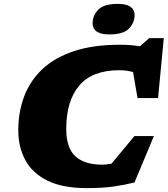

<svg xmlns="http://www.w3.org/2000/svg" viewBox="-20 -952 862 987"><path d="M671.5 -14Q621.5 -1.5 564.5 6.8Q507.5 15 426 15Q300.5 15 222.8 -24Q145 -63 109.5 -130.2Q74 -197.5 74 -282Q74 -375.5 104 -455.8Q134 -536 197 -595.8Q260 -655.5 359.2 -688.8Q458.5 -722 596.5 -722Q652 -722 699.5 -714L747 -756H822L792.5 -448H687L664 -581.5Q631.5 -591 593.5 -591Q454 -591 387.2 -512Q320.5 -433 320.5 -289.5Q320.5 -191 367.8 -148.2Q415 -105.5 504 -105.5Q523 -105.5 553 -110.5L671 -252.5H771ZM542.5 -775Q498 -775 477 -790Q456 -805 456 -832Q456 -872 485 -902Q514 -932 585.5 -932Q630 -932 651 -917Q672 -902 672 -875Q672 -835.5 643 -805.2Q614 -775 542.5 -775Z"/></svg>

Font: Newsreader 6pt ExtraBold
Style: Italic
Weight: 800
Italic angle: -17°
Designer: Hugues Gentile
Foundry: Production Type
Version: Version 1.003; ttfautohint (v1.8.3)